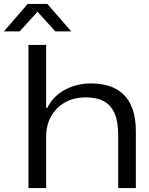

<svg xmlns="http://www.w3.org/2000/svg" viewBox="-86 -958 759 978"><path d="M59 0V-729H149V-409H155Q185 -469 245 -501Q305 -533 377 -533Q428 -533 469.5 -520Q511 -507 541.5 -478.5Q572 -450 589 -403Q606 -356 606 -288V0H516V-272Q516 -338 498 -380Q480 -422 443.5 -442Q407 -462 351 -462Q291 -462 245.5 -436.5Q200 -411 174.5 -366Q149 -321 149 -260V0ZM-66 -798 55 -938H155L277 -798H196L105 -898L14 -798Z"/></svg>

Font: Mona Sans Expanded
Style: Regular
Weight: 400
Width: 7
Designer: Deni Anggara
Foundry: GitHub
Version: Version 2.000